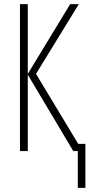

<svg xmlns="http://www.w3.org/2000/svg" viewBox="-20 -734 445 933"><path d="M363 -714H321L115 -375V-714H77V0H115V-371L336 0H358V179H395V-35H360L155 -375Z"/></svg>

Font: Noto Sans ExtraCondensed ExtraLight
Style: Regular
Weight: 200
Width: 2
Designer: Monotype Design Team
Foundry: Monotype Imaging Inc.
Version: Version 2.013